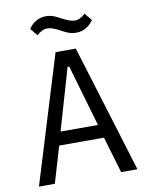

<svg xmlns="http://www.w3.org/2000/svg" viewBox="-97 -966 793 1035"><g transform="rotate(-10 300.0 -449.0)"><path d="M570 0 355.8 -698.2H245L30.9 0H117.9L176.8 -198.9H421.9L480.8 0ZM132.1 -845.2 165.1 -805C185 -822.1 201 -832 223 -832C240.1 -832 261 -824.9 293 -807.9C313.9 -796.9 338.1 -782 372.9 -782C419 -782 449.9 -807.9 468 -834.9L435 -875C415.1 -858 399.1 -848 377.1 -848C360.1 -848 339.1 -855.1 307.2 -872.2C285.9 -883.2 262.1 -898.1 226.9 -898.1C181.1 -898.1 149.9 -872.2 132.1 -845.2ZM197.1 -272 295.1 -609H304L402 -272Z"/></g></svg>

Font: Margiela Mono
Style: Regular
Weight: 400
Designer: Mike Abbink, Paul van der Laan, Pieter van Rosmalen
Foundry: Bold Monday
Version: Version 2.003 2021